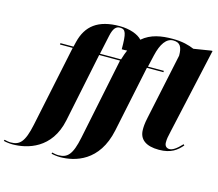

<svg xmlns="http://www.w3.org/2000/svg" viewBox="-273 -941 1534 1352"><g transform="rotate(15 494.5 -265.0)"><path d="M-75 240C33 240 204 196 249 -22L353 -526H505L383 67C356 200 322 230 257 230C242 230 222 226 211 223L209 232C222 236 252 240 272 240C380 240 550 196 600 -42L701 -526H821L822 -536H706L726 -623C746 -710 781 -760 831 -760C883 -760 898 -728 898 -667L797 -190C786 -139 786 -117 786 -99C786 -26 838 10 931 10C1021 10 1063 -26 1097 -66L1090 -73C1051 -31 1023 -14 1002 -14C980 -14 966 -28 966 -53C966 -82 969 -92 979 -138L1117 -760H1107L982 -740C944 -756 897 -770 824 -770C743 -770 666 -758 605 -705C576 -737 515 -760 440 -760C283 -760 202 -695 172 -573L163 -536H68L67 -526H160L36 67C8 200 -25 230 -90 230C-105 230 -125 226 -136 223L-139 232C-126 236 -95 240 -75 240ZM356 -536 386 -676C399 -735 419 -750 446 -750C487 -750 496 -723 496 -606C510 -606 523 -606 535 -607C527 -588 519 -567 512 -543L510 -536Z"/></g></svg>

Font: Noto Serif Display Black
Style: Italic
Weight: 900
Italic angle: -12°
Designer: Monotype Design Team
Foundry: Monotype Imaging Inc.
Version: Version 2.009